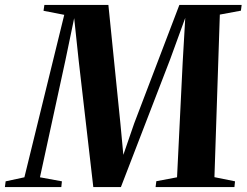

<svg xmlns="http://www.w3.org/2000/svg" viewBox="-64 -763 1006 783"><path d="M-44 0 -41 -23.5 35.5 -40 198 -702.5 113.5 -719 117 -743H378L427 -259.5L439 -131.5L483.5 -260.5L667.5 -743H921.5L918.5 -719.5L832.5 -703.5L810.5 -40.5L894.5 -23.5L892 0H570.5L573.5 -24L658 -40L681 -509L691.5 -690L629.5 -520L429 0H316.5L257 -515L238.5 -689L202.5 -516L99 -40L188.5 -23.5L186 0Z"/></svg>

Font: Merriweather 120pt
Style: Bold Italic
Weight: 700
Italic angle: -7.8°
Version: Version 2.101